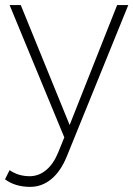

<svg xmlns="http://www.w3.org/2000/svg" viewBox="-31 -541 525 756"><path d="M-11.2 165 6.8 128.9Q41 152.8 85.9 152.8Q121.6 152.8 150.6 128.7Q179.7 104.5 198.2 59.1L222.2 0L6.8 -521H50.8L243.2 -48.8L430.2 -521H474.1L231.9 75.2Q208 133.8 170.9 164.3Q133.8 194.8 87.9 194.8Q28.8 194.8 -11.2 165Z"/></svg>

Font: Trueno UltraLight
Style: Regular
Weight: 250
Designer: Julieta Ulanovsky
Foundry: Julieta Ulanovsky
Version: Version 3.001b | FøM Fix